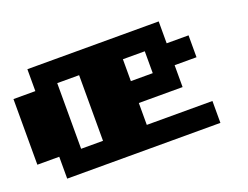

<svg xmlns="http://www.w3.org/2000/svg" viewBox="-91 -736 1181 916"><g transform="rotate(-20 500.0 -278.0)"><path d="M333.3 -111.1V-444.4H222.2V-111.1ZM555.6 -333.3H666.7V-444.4H555.6ZM111.1 -111.1H0V-444.4H111.1V-555.6H777.8V-444.4H888.9V-333.3H777.8V-222.2H555.6V-111.1H888.9V0H111.1Z"/></g></svg>

Font: Pixeloid Sans
Style: Bold
Weight: 700
Monospace: yes
Designer: GGBot
Version: 0.3